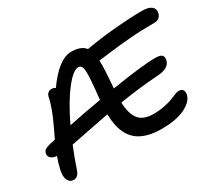

<svg xmlns="http://www.w3.org/2000/svg" viewBox="-133 -964 1367 1227"><g transform="rotate(-30 550.5 -351.0)"><path d="M98.1 7.8Q72.3 7.8 59.3 -16.8Q46.4 -41.5 55.2 -86.9Q65.9 -135.7 82 -178.2Q53.7 -180.7 39.1 -193.8Q24.4 -207 28.8 -229Q31.2 -242.7 43.2 -251.5Q55.2 -260.3 86.9 -268.1Q100.1 -270.5 123 -275.9Q128.4 -287.6 143.1 -318.6Q157.7 -349.6 164.3 -363.8Q170.9 -377.9 182.4 -404.5Q193.8 -431.2 200.2 -448.5Q206.5 -465.8 213.4 -488Q220.2 -510.3 224.1 -529.8Q227.1 -546.9 238 -556.9Q249 -566.9 266.1 -566.9Q281.2 -566.9 293 -558.1Q400.9 -710 493.2 -710Q565.9 -710 595.2 -670.9Q696.3 -689.5 814.9 -699.7Q933.6 -710 1016.1 -710Q1063 -710 1084.2 -693.1Q1105.5 -676.3 1100.1 -648.9Q1091.8 -604 1044.9 -604Q946.8 -604 859.4 -596.9Q772 -589.8 704.8 -580.8Q637.7 -571.8 622.1 -570.8Q625 -520.5 612.8 -374V-370.1Q842.8 -407.2 937 -407.2Q973.1 -407.2 985.8 -396.2Q998.5 -385.3 994.1 -360.8Q982.4 -304.2 889.2 -300.8Q752.9 -291.5 608.9 -268.1Q611.8 -183.1 644.8 -142.6Q677.7 -102.1 751 -102.1Q794.4 -102.1 832.5 -109.6Q870.6 -117.2 891.8 -126Q913.1 -134.8 932.9 -142.3Q952.6 -149.9 962.9 -149.9Q983.4 -149.9 992.2 -137.2Q1001 -124.5 997.1 -104Q987.3 -57.1 922.6 -25.1Q857.9 6.8 749 6.8Q692.4 6.8 649.2 -5.1Q606 -17.1 577.1 -38.6Q548.3 -60.1 529.8 -92.5Q511.2 -125 503.2 -162.8Q495.1 -200.7 494.1 -248Q430.7 -236.3 332.5 -216.3Q234.4 -196.3 205.1 -190.9Q174.8 -118.2 147.9 -38.1Q132.8 9.3 98.1 7.8ZM482.9 -602.1Q444.8 -602.1 382.6 -522.2Q320.3 -442.4 254.9 -305.2Q365.7 -328.6 499 -351.1Q499 -353 499.5 -356.9Q500 -360.8 500 -362.8Q516.1 -505.4 513.7 -553.7Q511.2 -602.1 482.9 -602.1Z"/></g></svg>

Font: Shantell Sans Normal
Style: Italic
Weight: 500
Italic angle: -11.31°
Designer: Stephen Nixon, Anya Danilova, Shantell Martin
Foundry: Arrow Type
Version: Version 1.006;[559af2be0]